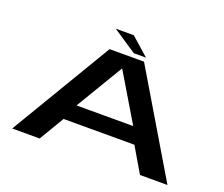

<svg xmlns="http://www.w3.org/2000/svg" viewBox="-130 -1008 1404 1205"><g transform="rotate(20 572.0 -405.5)"><path d="M54 0H237.5L336.5 -166.5H809.5L907.5 0H1091L688 -677H458ZM384 -274 573 -589.5H574L762.5 -274ZM609.5 -705H691L571 -811H450.5Z"/></g></svg>

Font: Anybody ExtraExpanded SemiBold
Style: Regular
Weight: 600
Width: 8
Version: Version 1.113;gftools[0.9.25]